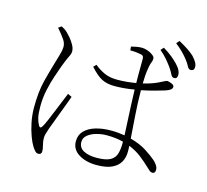

<svg xmlns="http://www.w3.org/2000/svg" viewBox="-120 -964 1240 1148"><g transform="rotate(15 500.0 -390.0)"><path d="M756.8 -744.1 772.9 -762.2Q807.6 -741.2 829.3 -723.1Q851.1 -705.1 867.2 -688Q900.9 -652.8 897.9 -623Q896.5 -601.1 876 -603Q864.7 -603.5 856.7 -620.8Q848.6 -638.2 833 -660.2Q818.8 -679.7 801 -700.7Q783.2 -721.7 756.8 -744.1ZM130.9 -713.9 149.9 -727.1Q163.6 -719.7 170.9 -715.1Q178.2 -710.4 189.9 -699.2Q198.2 -691.4 212.2 -674.8Q226.1 -658.2 237.5 -637.7Q249 -617.2 249 -598.1Q249 -584 238.8 -564.5Q228.5 -544.9 210 -496.1Q200.7 -469.7 186.3 -428.2Q171.9 -386.7 160.9 -336.4Q149.9 -286.1 149.9 -232.9Q149.9 -187 156 -162.1Q162.1 -137.2 171.9 -120.1Q182.1 -101.1 193.8 -120.1Q201.7 -132.3 214.4 -161.6Q227.1 -190.9 241.7 -226.8Q256.3 -262.7 269.5 -295.2Q282.7 -327.6 291 -347.2L315.9 -335Q309.1 -315.4 297.6 -285.2Q286.1 -254.9 273.9 -222.4Q261.7 -189.9 251.5 -162.4Q241.2 -134.8 235.8 -121.1Q228.5 -100.1 223.9 -84Q219.2 -67.9 219.2 -55.2Q219.2 -34.2 225.1 -12.9Q231 8.3 231 24.9Q231 44.9 210.9 44.9Q199.7 44.9 190.4 34.9Q181.2 24.9 171.9 9.8Q160.6 -7.8 147.2 -43.5Q133.8 -79.1 124.5 -124.3Q115.2 -169.4 115.2 -216.8Q115.2 -315.4 133.3 -385.3Q151.4 -455.1 165 -500Q174.8 -536.1 183.1 -562Q191.4 -587.9 191.9 -608.9Q192.9 -632.8 176.5 -656.5Q160.2 -680.2 130.9 -713.9ZM682.1 -149.9V-155.8Q637.2 -168 579.1 -168Q546.9 -168 515.4 -159.2Q483.9 -150.4 462.9 -133.3Q441.9 -116.2 441.9 -90.8Q441.9 -55.2 472.9 -38.6Q503.9 -22 551.8 -22Q608.4 -22 636.2 -36.4Q664.1 -50.8 673.1 -79.1Q682.1 -107.4 682.1 -149.9ZM583 -694.8 581.1 -717.8Q595.2 -721.7 613.5 -724.9Q631.8 -728 647 -728Q663.6 -728 682.6 -721.2Q701.7 -714.4 715.3 -703.9Q729 -693.4 729 -683.1Q729 -673.3 726.6 -666.3Q724.1 -659.2 720.2 -647.5Q716.3 -635.7 712.9 -611.8Q709.5 -591.8 708 -570.1Q706.5 -548.3 706.1 -522.9Q737.3 -530.3 761 -538.8Q784.7 -547.4 797.9 -554.2Q820.3 -564.5 829.3 -569.8Q838.4 -575.2 846.2 -575.2Q856.4 -574.2 872.3 -567.6Q888.2 -561 888.2 -549.8Q888.2 -530.8 849.1 -518.1Q825.7 -510.7 788.3 -500.5Q751 -490.2 706.1 -481Q706.5 -402.3 712.4 -323.7Q718.3 -245.1 722.2 -186Q782.7 -169.4 823 -143.3Q863.3 -117.2 886.2 -97.2Q900.4 -84.5 908.7 -71Q917 -57.6 917 -44.9Q917 -22 898.9 -22Q890.1 -22 881.8 -28.6Q873.5 -35.2 863.8 -44.9Q835 -72.8 801.8 -98.6Q768.6 -124.5 725.1 -142.1Q725.6 -131.3 725.8 -121.8Q726.1 -112.3 726.1 -105Q726.1 -70.3 710.7 -42Q695.3 -13.7 659.9 3.2Q624.5 20 564.9 20Q499 20 454.1 -7.8Q409.2 -35.6 409.2 -85.9Q409.2 -125.5 434.3 -151.1Q459.5 -176.8 502 -189.5Q544.4 -202.1 597.2 -202.1Q619.6 -202.1 640.6 -200.2Q661.6 -198.2 681.2 -194.8Q679.7 -231 677.2 -278.1Q674.8 -325.2 672.4 -376.5Q669.9 -427.7 668.9 -475.1Q638.2 -469.7 607.2 -466.8Q576.2 -463.9 546.9 -463.9Q502 -463.9 469 -479.7Q436 -495.6 394 -543L410.2 -559.1Q437 -536.6 470.5 -520.8Q503.9 -504.9 550.8 -504.9Q582.5 -504.9 611.8 -507.8Q641.1 -510.7 668 -515.1Q667.5 -537.1 667.5 -566.2Q667.5 -595.2 667.7 -621.8Q668 -648.4 668 -663.1Q668 -674.3 664.8 -679.9Q661.6 -685.5 651.9 -688Q639.2 -690.9 621.6 -692.9Q604 -694.8 583 -694.8ZM836.9 -807.1 853 -825.2Q887.7 -806.2 910.2 -791Q932.6 -775.9 950.2 -759.8Q967.8 -740.7 976.1 -725.3Q984.4 -710 982.9 -694.8Q982.4 -683.6 975.8 -679Q969.2 -674.3 960 -674.8Q948.2 -675.8 939.9 -692.6Q931.6 -709.5 916 -729Q899.4 -750 882.1 -767.3Q864.7 -784.7 836.9 -807.1Z"/></g></svg>

Font: Source Han Serif CN ExtraLight
Style: Regular
Weight: 250
Designer: Ryoko NISHIZUKA  (kana & ideographs); Frank Grießhammer (Latin, Greek & Cyrillic); Wenlong ZHANG  (bopomofo); Sandoll Co
Foundry: Adobe Systems Incorporated
Version: Version 1.001;PS 1.001;hotconv 16.6.54;makeotf.lib2.5.65590